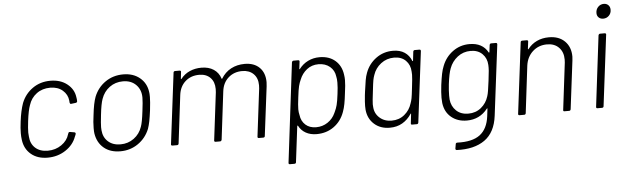

<svg xmlns="http://www.w3.org/2000/svg" viewBox="-53 -906 4267 1307"><g transform="rotate(-5 2080.5 -253.0)"><path d="M77 -128Q74 -149 74 -173Q74 -208 80 -253Q89 -326 107 -377Q131 -438 183.5 -475Q236 -512 305 -512Q374 -512 419.5 -476Q465 -440 472 -386Q475 -371 475 -358Q475 -349 465 -347L433 -343H431Q425 -343 423 -352L422 -366Q418 -408 385 -436.5Q352 -465 300 -465Q246 -465 207 -436Q168 -407 153 -359Q140 -325 131 -252Q125 -203 125 -173Q125 -160 127 -146Q130 -97 162 -68Q194 -39 247 -39Q300 -39 341 -67.5Q382 -96 394 -139L396 -144Q399 -155 409 -153L438 -148Q447 -146 446 -137Q445 -134 443.5 -129Q442 -124 439 -119Q419 -63 365 -27.5Q311 8 242 8Q173 8 129 -29Q85 -66 77 -128Z M573 -128Q571 -139 571 -165Q571 -205 578 -253Q587 -335 603 -377Q628 -439 681 -475.5Q734 -512 803 -512Q871 -512 916 -475Q961 -438 969 -377Q971 -367 971 -343Q971 -313 964 -253Q958 -207 952.5 -179Q947 -151 939 -128Q914 -66 860.5 -29Q807 8 739 8Q670 8 626.5 -28.5Q583 -65 573 -128ZM892 -146Q903 -175 912 -252Q920 -314 920 -343Q920 -397 886.5 -431Q853 -465 797 -465Q745 -465 705.5 -436Q666 -407 649 -358Q637 -325 629 -252Q622 -191 622 -167Q622 -152 623 -146Q627 -97 659.5 -68Q692 -39 744 -39Q796 -39 836 -68.5Q876 -98 892 -146Z M1771 -374Q1771 -366 1769 -346L1727 -10Q1727 -6 1724 -3Q1721 0 1716 0H1685Q1681 0 1678.5 -3Q1676 -6 1677 -10L1717 -336Q1718 -343 1718 -358Q1718 -407 1689 -435.5Q1660 -464 1612 -464Q1556 -464 1517.5 -430Q1479 -396 1472 -338L1432 -10Q1431 -6 1428 -3Q1425 0 1421 0H1390Q1385 0 1382.5 -3Q1380 -6 1381 -10L1421 -336Q1422 -344 1422 -358Q1422 -407 1394 -435.5Q1366 -464 1318 -464Q1261 -464 1223 -430Q1185 -396 1178 -338L1138 -10Q1136 0 1127 0H1095Q1090 0 1087.5 -3Q1085 -6 1086 -10L1146 -494Q1146 -498 1149 -501Q1152 -504 1157 -504H1189Q1193 -504 1195.5 -501Q1198 -498 1197 -494L1192 -449Q1191 -447 1193 -446Q1195 -445 1196 -447Q1221 -479 1257.5 -495Q1294 -511 1337 -511Q1387 -511 1421 -488.5Q1455 -466 1468 -425Q1469 -421 1472 -424Q1498 -467 1539.5 -489Q1581 -511 1633 -511Q1697 -511 1734 -474.5Q1771 -438 1771 -374Z M2304 -342Q2304 -309 2296 -253Q2291 -209 2285.5 -180Q2280 -151 2271 -127Q2249 -65 2198.5 -28.5Q2148 8 2080 8Q2038 8 2006.5 -9.5Q1975 -27 1958 -60Q1957 -62 1955.5 -61.5Q1954 -61 1953 -58L1923 186Q1923 190 1920 193Q1917 196 1912 196H1880Q1876 196 1873.5 193Q1871 190 1872 186L1955 -494Q1956 -498 1959 -501Q1962 -504 1966 -504H1998Q2003 -504 2005.5 -501Q2008 -498 2007 -494L2001 -446Q2000 -443 2001.5 -442.5Q2003 -442 2005 -444Q2030 -477 2066 -494.5Q2102 -512 2144 -512Q2210 -512 2251.5 -476Q2293 -440 2301 -379Q2304 -361 2304 -342ZM2217 -135Q2226 -153 2232.5 -177.5Q2239 -202 2245 -252Q2251 -296 2251 -330Q2251 -355 2247 -371Q2242 -413 2211 -439Q2180 -465 2133 -465Q2087 -465 2053.5 -438.5Q2020 -412 2004 -371Q1995 -352 1989 -328Q1983 -304 1977 -252Q1970 -199 1970 -171Q1970 -151 1975 -131Q1980 -90 2008 -64.5Q2036 -39 2081 -39Q2125 -39 2160 -62.5Q2195 -86 2212 -124Z M2795 -504H2827Q2836 -504 2836 -494L2776 -10Q2774 0 2765 0H2733Q2723 0 2725 -10L2732 -72Q2733 -75 2731 -75.5Q2729 -76 2728 -73Q2703 -35 2666 -13.5Q2629 8 2580 8Q2516 8 2474 -29.5Q2432 -67 2426 -128Q2425 -136 2425 -154Q2425 -179 2430 -227L2433 -251Q2440 -302 2444.5 -329Q2449 -356 2458 -379Q2480 -438 2530.5 -475Q2581 -512 2646 -512Q2694 -512 2725.5 -491Q2757 -470 2772 -432Q2773 -430 2774.5 -430Q2776 -430 2777 -433L2784 -494Q2786 -504 2795 -504ZM2754 -251Q2762 -316 2762 -338Q2762 -352 2761 -360Q2759 -406 2729.5 -435.5Q2700 -465 2650 -465Q2599 -465 2560 -435Q2521 -405 2506 -359Q2500 -343 2496.5 -324.5Q2493 -306 2487 -252Q2478 -181 2478 -161Q2478 -150 2479 -145Q2481 -99 2514 -69Q2547 -39 2597 -39Q2648 -39 2684.5 -69Q2721 -99 2735 -145Q2741 -161 2744.5 -179Q2748 -197 2754 -251Z M3317 -504H3349Q3358 -504 3358 -494L3298 -11Q3284 102 3212 153Q3140 204 3020 199Q3011 197 3012 188L3017 159Q3017 155 3020 152Q3023 149 3028 149Q3131 153 3183.5 113.5Q3236 74 3247 -12L3253 -62Q3254 -65 3252.5 -65.5Q3251 -66 3249 -64Q3195 5 3107 5Q3044 5 3001 -30.5Q2958 -66 2950 -128Q2948 -150 2948 -164Q2948 -200 2954 -251Q2960 -296 2966 -326Q2972 -356 2982 -380Q3005 -439 3055 -475.5Q3105 -512 3169 -512Q3258 -512 3295 -444Q3296 -442 3298 -443Q3300 -444 3300 -446L3306 -494Q3308 -504 3317 -504ZM3277 -252Q3283 -298 3284.5 -320Q3286 -342 3285 -359Q3283 -405 3253 -435Q3223 -465 3173 -465Q3122 -465 3083.5 -435Q3045 -405 3028 -359Q3015 -326 3006 -253Q3001 -209 3001 -174Q3001 -153 3002 -147Q3007 -101 3038.5 -71Q3070 -41 3121 -41Q3172 -41 3208.5 -71Q3245 -101 3259 -147Q3264 -162 3267.5 -184Q3271 -206 3277 -252Z M3860 -366Q3860 -358 3858 -340L3817 -10Q3815 0 3806 0H3774Q3764 0 3766 -10L3805 -330Q3806 -337 3806 -351Q3806 -402 3776 -433Q3746 -464 3695 -464Q3637 -464 3597 -427.5Q3557 -391 3549 -332L3510 -10Q3508 0 3499 0H3467Q3462 0 3459.5 -3Q3457 -6 3458 -10L3518 -494Q3518 -498 3521 -501Q3524 -504 3529 -504H3561Q3565 -504 3567.5 -501Q3570 -498 3569 -494L3563 -445Q3563 -439 3567 -443Q3592 -476 3629 -493.5Q3666 -511 3712 -511Q3780 -511 3820 -471.5Q3860 -432 3860 -366Z M4049 -647Q4049 -672 4065 -688.5Q4081 -705 4104 -705Q4123 -705 4135 -693Q4147 -681 4147 -661Q4147 -637 4131 -621Q4115 -605 4092 -605Q4073 -605 4061 -616.5Q4049 -628 4049 -647ZM3991 -11 4050 -495Q4051 -499 4054 -502Q4057 -505 4061 -505H4093Q4098 -505 4100.5 -502Q4103 -499 4102 -495L4042 -11Q4042 -7 4039 -4Q4036 -1 4031 -1H3999Q3995 -1 3992.5 -4Q3990 -7 3991 -11Z"/></g></svg>

Font: Barlow Light
Style: Italic
Weight: 300
Italic angle: -7°
Designer: Jeremy Tribby
Foundry: Tribby Type
Version: Version 1.408